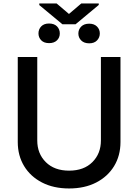

<svg xmlns="http://www.w3.org/2000/svg" viewBox="-20 -1048 778 1080"><path d="M368.6 12.1Q281.6 12.1 216.6 -21.3Q151.6 -54.7 115.8 -113.6Q79.9 -172.6 79.9 -248.9V-727.3H189.6V-257.8Q189.6 -183.9 237.7 -136Q285.9 -88.1 368.6 -88.1Q451.7 -88.1 499.6 -136Q547.6 -183.9 547.6 -257.8V-727.3H657.7V-248.9Q657.7 -172.6 621.8 -113.6Q585.9 -54.7 521 -21.3Q456 12.1 368.6 12.1ZM405.2 -911.6H331L201 -1019.5V-1028.4H298.7L367.9 -969.5L437.1 -1028.4H535.5V-1020.2ZM481.9 -804.3Q452.8 -804.3 436.8 -820.5Q420.8 -836.6 420.8 -859.4Q420.8 -882.5 436.8 -898.6Q452.8 -914.8 481.9 -914.8Q509.6 -914.8 525.6 -898.8Q541.5 -882.8 541.5 -859.7Q541.5 -837.4 525.9 -820.8Q510.3 -804.3 481.9 -804.3ZM256 -805.4Q227.3 -805.4 211.8 -821.4Q196.4 -837.4 196.4 -860.1Q196.4 -883.5 212 -899.7Q227.6 -915.8 255.7 -915.8Q284.8 -915.8 300.6 -899.7Q316.4 -883.5 316.4 -859.7Q316.4 -836.6 300.4 -821Q284.4 -805.4 256 -805.4Z"/></svg>

Font: Linik Sans Medium
Style: Regular
Weight: 500
Designer: Rasmus Andersson (font), Cristiano Sobral (main changes)
Foundry: rsms
Version: Version 3.018;June 1, 2022;FontCreator 14.0.0.2814 64-bit; t